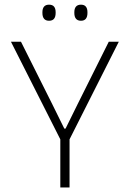

<svg xmlns="http://www.w3.org/2000/svg" viewBox="-20 -822 569 842"><path d="M247 -206 28 -639H72L209 -365.5L262 -258H267.5L320.5 -365.5L457 -639H501L282.5 -206ZM244.5 0V-247H285V0ZM195 -731Q180.5 -731 173.2 -739.8Q166 -748.5 166 -765V-768.5Q166 -784.5 173.2 -793Q180.5 -801.5 195 -801.5Q210 -801.5 217 -793Q224 -784.5 224 -768.5V-765Q224 -748.5 217 -739.8Q210 -731 195 -731ZM335 -731Q320.5 -731 313.2 -739.8Q306 -748.5 306 -765V-768.5Q306 -784.5 313.2 -793Q320.5 -801.5 335 -801.5Q349.5 -801.5 356.5 -793Q363.5 -784.5 363.5 -768.5V-765Q363.5 -748.5 356.5 -739.8Q349.5 -731 335 -731Z"/></svg>

Font: Anek Latin Medium ExtraLight
Style: Regular
Weight: 250
Version: Version 1.003